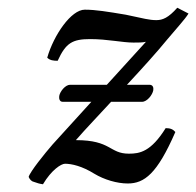

<svg xmlns="http://www.w3.org/2000/svg" viewBox="-20 -464 507 496"><path d="M438 -444C415 -418 400 -412 384 -412C366 -412 352 -416 305 -426C257 -434 227 -439 199 -439C164 -439 119 -374 102 -315C109 -308 118 -307 129 -307C150 -353 167 -363 213 -363C258 -363 296 -354 325 -354C339 -354 347 -354 357 -356L256 -245H161C149 -245 135 -228 133 -216C132 -209 134 -201 142 -201H216L116 -91C96 -68 58 -21 54 -7C57 0 62 5 68 6C76 9 83 11 91 12C113 -25 138 -41 148 -41C165 -41 192 -35 224 -15C249 0 282 10 310 10C353 10 386 -15 433 -123C427 -130 420 -133 408 -133C370 -72 341 -67 313 -67C262 -67 268 -102 176 -102C202 -132 235 -166 267 -201H347C360 -201 374 -219 376 -231C377 -238 375 -245 366 -245H308C348 -288 386 -330 412 -362C437 -392 457 -413 467 -429Z"/></svg>

Font: Libertinus Serif
Style: Italic
Weight: 400
Italic angle: -12°
Designer: Philipp H. Poll, Khaled Hosny
Foundry: Caleb Maclennan
Version: Version 7.050;RELEASE